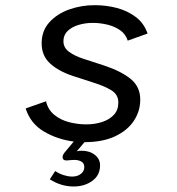

<svg xmlns="http://www.w3.org/2000/svg" viewBox="-20 -527 672 728"><path d="M259.3 180.1Q234.7 180.1 211.8 173Q188.9 165.9 168.9 152.9L189.2 121.6Q205.8 132.3 222.6 137.4Q239.3 142.5 253.6 142.5Q274.1 142.5 286.8 132.2Q299.6 122 299.6 106.6Q299.6 92.3 288.8 85.8Q277.9 79.3 261.3 79.3Q254.7 79.3 247.3 80.1Q239.9 81 234.9 81.3Q220.2 82.4 217.8 72.8Q215.5 63.1 224.1 52.3L259.6 9.7Q197.6 1.7 146.6 -28.3Q95.6 -58.3 77.3 -115.8L154.6 -143Q161.8 -111.4 185.6 -91.8Q209.4 -72.2 241.9 -63.8Q274.4 -55.4 307.3 -55.4Q339.8 -55.4 367.6 -64.6Q395.3 -73.7 412 -91.9Q428.7 -110 428.7 -138.3Q428.7 -168.4 402.5 -184.5Q376.4 -200.6 335.4 -213.4L258.3 -238.4Q202.9 -256.4 170.4 -285.9Q137.9 -315.3 137.9 -362.7Q137.9 -410.1 167.1 -442.4Q196.3 -474.7 242.2 -491.1Q288.2 -507.4 339.3 -507.4Q382.4 -507.4 423.1 -496.8Q463.7 -486.1 494.9 -462.5Q526.2 -438.9 539.6 -399.8L464.3 -372.9Q456.6 -397.8 435.4 -412.5Q414.2 -427.2 386.6 -433.7Q359 -440.2 331.6 -440.2Q303.7 -440.2 278.1 -432.6Q252.4 -424.9 236.5 -409.6Q220.5 -394.4 220.5 -371.1Q220.5 -346 242 -330.4Q263.5 -314.8 294.8 -304.6L373.6 -279Q439.3 -257.3 475.6 -227.6Q511.8 -197.9 511.8 -149.4Q511.8 -105.7 487.5 -68.9Q463.1 -32 416 -10Q369 12 300.5 12L270.8 47Q275.5 45.3 280.6 44.9Q285.7 44.6 290.1 44.6Q319.7 44.6 339.5 60.1Q359.4 75.6 359.4 100.1Q359.4 137.4 330.1 158.7Q300.8 180.1 259.3 180.1Z"/></svg>

Font: Atkinson Hyperlegible Mono ExtraLight
Style: Italic
Weight: 200
Italic angle: -12°
Monospace: yes
Designer: Elliott Scott, Megan Eiswerth, Linus Boman, Theodore Petrosky, Letters from Sweden
Foundry: Applied Design Works, Letters from Sweden
Version: Version 2.001